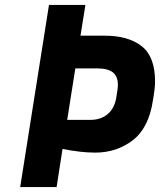

<svg xmlns="http://www.w3.org/2000/svg" viewBox="-20 -760 650 780"><path d="M610 -428Q610 -403 601 -351Q584 -239 518.5 -189.5Q453 -140 367 -140Q309 -140 234 -155L210 0H62L179 -740H327L307 -615H406Q501 -615 555.5 -572.5Q610 -530 610 -428ZM459 -414Q459 -450 438.5 -466Q418 -482 378 -482H286L253 -273H347Q390 -273 418 -297Q446 -321 453 -367Q459 -403 459 -414Z"/></svg>

Font: Exo
Style: Bold Italic
Weight: 700
Italic angle: -9°
Designer: Natanael Gama
Foundry: Natanael Gama
Version: Version 1.500; ttfautohint (v1.6)